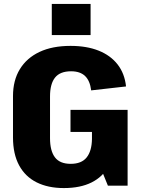

<svg xmlns="http://www.w3.org/2000/svg" viewBox="-20 -944 718 975"><path d="M304 11Q224 11 166 -18Q108 -47 77 -104.5Q46 -162 46 -246V-456Q46 -536 81 -593Q116 -650 181 -680.5Q246 -711 338 -711Q420 -711 480.5 -687Q541 -663 577 -617Q613 -571 620 -505L443 -485Q437 -534 412 -558Q387 -582 341 -582Q285 -582 259.5 -550Q234 -518 234 -454V-242Q234 -178 259 -145Q284 -112 339 -112Q394 -112 420 -144.5Q446 -177 447 -238L560 -227Q560 -153 531 -99.5Q502 -46 445 -17.5Q388 11 304 11ZM447 -200V-346L505 -274H338V-386H628V-1H528ZM440 -924V-766H243V-924Z"/></svg>

Font: Pathway Extreme SemiCondensed ExtraBold
Style: Regular
Weight: 800
Width: 4
Version: Version 1.001;gftools[0.9.26]